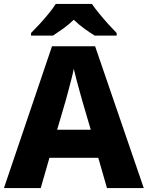

<svg xmlns="http://www.w3.org/2000/svg" viewBox="-20 -951 747 971"><path d="M521 0 477 -153H230L186 0H0L243 -717H461L707 0ZM397 -438Q392 -456 383.5 -486.5Q375 -517 366.5 -549Q358 -581 353 -603Q349 -581 340.5 -548.5Q332 -516 324 -485.5Q316 -455 311 -438L269 -295H439ZM445 -931Q460 -909 482.5 -881.5Q505 -854 528.5 -828Q552 -802 570 -784V-771H459Q433 -787 406 -806.5Q379 -826 353 -851Q327 -826 300.5 -807Q274 -788 248 -771H137V-784Q156 -803 179.5 -828.5Q203 -854 225.5 -881.5Q248 -909 262 -931Z"/></svg>

Font: Noto Sans Thai ExtraBold
Style: Regular
Weight: 800
Version: Version 2.001